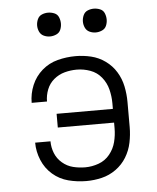

<svg xmlns="http://www.w3.org/2000/svg" viewBox="-53 -782 682 836"><g transform="rotate(-5 288.0 -364.5)"><path d="M291 8Q325 8 358.5 0Q392 -8 420.5 -28.5Q449 -49 467 -78.5Q485 -108 492 -142Q499 -176 499 -210V-320Q499 -354 492 -388Q485 -422 467 -451.5Q449 -481 420.5 -501.5Q392 -522 358.5 -530Q325 -538 291 -538Q251 -538 212.5 -528Q174 -518 144 -492Q114 -466 98.5 -429Q83 -392 83 -352H150Q150 -352 150 -352Q150 -352 150 -352Q150 -379 160 -404.5Q170 -430 191 -447.5Q212 -465 238 -472Q264 -479 291 -479Q321 -479 350 -468.5Q379 -458 398.5 -434Q418 -410 425.5 -380Q433 -350 433 -320V-295H187V-235H433V-210Q433 -180 425.5 -150.5Q418 -121 398.5 -97Q379 -73 350 -62.5Q321 -52 291 -52Q264 -52 238 -58.5Q212 -65 191 -83Q170 -101 160 -126Q150 -151 150 -178Q150 -178 150 -178Q150 -178 150 -178H83Q83 -139 98.5 -101.5Q114 -64 144 -38Q174 -12 212.5 -2Q251 8 291 8ZM388 -633Q402 -633 415.5 -639Q429 -645 434.5 -658Q440 -671 440 -685Q440 -699 434.5 -712.5Q429 -726 415.5 -731.5Q402 -737 388 -737Q374 -737 361 -731.5Q348 -726 342 -712.5Q336 -699 336 -685Q336 -671 342 -658Q348 -645 361 -639Q374 -633 388 -633ZM188 -633Q202 -633 215.5 -639Q229 -645 234.5 -658Q240 -671 240 -685Q240 -699 234.5 -712.5Q229 -726 215.5 -731.5Q202 -737 188 -737Q174 -737 161 -731.5Q148 -726 142 -712.5Q136 -699 136 -685Q136 -671 142 -658Q148 -645 161 -639Q174 -633 188 -633Z"/></g></svg>

Font: Iosevka Sparkle Light
Style: Regular
Weight: 300
Designer: Belleve Invis
Foundry: Belleve Invis
Version: Version 4.5.0; ttfautohint (v1.8.3)